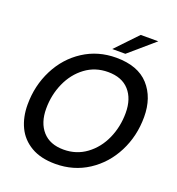

<svg xmlns="http://www.w3.org/2000/svg" viewBox="-169 -1104 1153 1252"><g transform="rotate(20 407.5 -478.5)"><path d="M54 -290Q54 -422 110.5 -533.5Q167 -645 267.5 -710Q368 -775 494 -775Q645 -775 720.5 -691.5Q796 -608 796 -473Q796 -341 739.5 -230Q683 -119 582.5 -53.5Q482 12 355 12Q254 12 186.5 -27.5Q119 -67 86.5 -135Q54 -203 54 -290ZM674 -457Q674 -555 623 -612Q572 -669 476 -669Q387 -669 319 -618.5Q251 -568 214 -485Q177 -402 177 -307Q177 -209 228 -151.5Q279 -94 374 -94Q463 -94 531.5 -144.5Q600 -195 637 -278Q674 -361 674 -457ZM540 -819H449L592 -969H714Z"/></g></svg>

Font: Open Sauce One Medium Italic
Style: Regular
Weight: 500
Italic angle: -10°
Designer: Alfredo Marco Pradil
Foundry: Creative Sauce Fz LLC
Version: Version 1.477